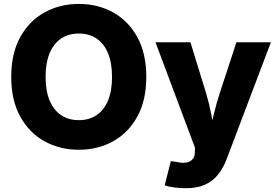

<svg xmlns="http://www.w3.org/2000/svg" viewBox="-20 -758 1419 985"><path d="M384.3 10.3Q286.6 10.3 208 -33.4Q129.4 -77.1 83.5 -160.6Q37.6 -244.1 37.6 -363.3Q37.6 -483.4 83.5 -566.9Q129.4 -650.4 208 -694.1Q286.6 -737.8 384.3 -737.8Q482.4 -737.8 560.8 -694.1Q639.2 -650.4 684.8 -566.9Q730.5 -483.4 730.5 -363.3Q730.5 -243.7 684.8 -160.4Q639.2 -77.1 560.8 -33.4Q482.4 10.3 384.3 10.3ZM384.3 -141.6Q437 -141.6 475.3 -167.2Q513.7 -192.9 534.2 -242.4Q554.7 -292 554.7 -363.3Q554.7 -435.1 534.2 -484.9Q513.7 -534.7 475.3 -560.3Q437 -585.9 384.3 -585.9Q331.5 -585.9 293.5 -560.3Q255.4 -534.7 234.6 -484.9Q213.9 -435.1 213.9 -363.3Q213.9 -292 234.6 -242.4Q255.4 -192.9 293.5 -167.2Q331.5 -141.6 384.3 -141.6ZM824.7 193.4 856.4 68.4 886.2 72.8Q915 79.6 935.8 75.9Q956.5 72.3 968 58.8Q979.5 45.4 979.5 23.4L980.5 0.5L777.8 -541H957L1037.6 -278.8Q1053.7 -225.1 1064 -170.9Q1074.2 -116.7 1087.4 -55.7H1050.3Q1063.5 -116.7 1076.7 -171.1Q1089.8 -225.6 1106.9 -278.8L1192.9 -541H1369.6L1142.1 60.1Q1125 104.5 1098.6 137.7Q1072.3 170.9 1032.2 189.2Q992.2 207.5 933.6 207.5Q902.8 207.5 874 203.6Q845.2 199.7 824.7 193.4Z"/></svg>

Font: Inter 17pt ExtraBold
Style: Regular
Weight: 800
Version: Version 4.001;git-66647c0bb